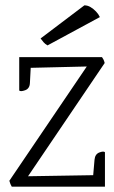

<svg xmlns="http://www.w3.org/2000/svg" viewBox="-20 -699 428 719"><path d="M52 -485H362Q365 -481 367.5 -476Q370 -471 372 -463L85 -39L329 -43L334 -101Q336 -122 352 -128Q368 -134 373 -129V0H24Q21 -5 19 -10Q17 -15 15 -22L305 -450L95 -445L92 -388Q91 -367 74 -361Q57 -355 52 -360ZM354 -635 158 -529Q149 -534 143 -541Q137 -548 132 -555L296 -679Q308 -679 319 -672.5Q330 -666 339.5 -656Q349 -646 354 -635Z"/></svg>

Font: Karma Variable Light
Style: Regular
Weight: 300
Designer: Joana Correia
Foundry: Indian Type Foundry
Version: Version 3.000